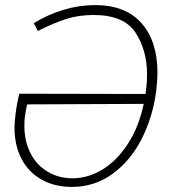

<svg xmlns="http://www.w3.org/2000/svg" viewBox="-20 -722 703 756"><path d="M600 -436Q600 -405 595 -363Q581 -259 537 -173.5Q493 -88 422.5 -37Q352 14 263 14Q195 14 143.5 -15Q92 -44 64.5 -97Q37 -150 37 -220Q37 -237 41 -271Q45 -307 56 -353L553 -352L555 -366Q559 -398 559 -429Q559 -524 513.5 -593.5Q468 -663 348 -663Q291 -663 241.5 -647.5Q192 -632 129 -600L113 -631Q169 -665 230.5 -683.5Q292 -702 354 -702Q474 -702 537 -631Q600 -560 600 -436ZM546 -313 87 -311Q81 -286 78 -263Q76 -250 76 -226Q76 -166 100 -119Q124 -72 167.5 -46Q211 -20 265 -20Q326 -20 382.5 -54Q439 -88 482.5 -154Q526 -220 546 -313Z"/></svg>

Font: Bellota Light
Style: Italic
Weight: 300
Italic angle: -7.5°
Designer: Kemie Guaida
Foundry: Kemie Guaida
Version: Version 4.001